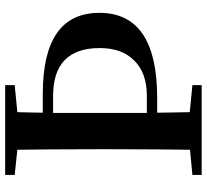

<svg xmlns="http://www.w3.org/2000/svg" viewBox="-48 -734 782 725"><g transform="rotate(-90 342.5 -371.0)"><path d="M384 0V-35L282 -45C281 -100 280 -141 280 -168H336C550 -168 657 -241 657 -386C657 -529 555 -600 350 -600H280C280 -621 281 -653 282 -696L384 -706V-742H45V-706L140 -696C141 -629 142 -529 142 -395V-346C142 -211 141 -110 140 -44L45 -35V0ZM279 -207C279 -254 279 -300 279 -346V-395C279 -450 279 -506 279 -561H343C464 -561 524 -502 524 -385C524 -330 509 -287 478 -256C447 -223 402 -207 343 -207Z"/></g></svg>

Font: AllPunType Bold
Style: Regular
Weight: 700
Version: 1.0